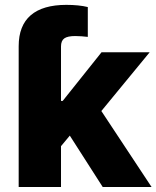

<svg xmlns="http://www.w3.org/2000/svg" viewBox="-20 -753 630 773"><path d="M55.2 -415.5V-566.9Q55.2 -649.9 103.8 -691.7Q152.3 -733.4 247.1 -733.4Q272 -733.4 293.9 -731.2Q315.9 -729 333.5 -724.6V-604.5Q321.3 -606 308.3 -606.9Q295.4 -607.9 282.7 -607.9Q252 -607.9 238.8 -598.4Q225.6 -588.9 225.6 -565.9V-415.5ZM208.5 -144V-346.7H232.4L388.7 -542.5H582.5L354 -264.6H309.1ZM55.2 0V-542.5H225.6V0ZM393.6 0 248.5 -226.6 360.8 -347.2 590.3 0Z"/></svg>

Font: Inter 16pt ExtraBold
Style: Regular
Weight: 800
Version: Version 4.001;git-66647c0bb